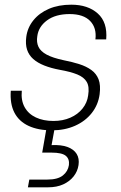

<svg xmlns="http://www.w3.org/2000/svg" viewBox="-20 -544 518 819"><path d="M201 12Q143 12 102 -7Q61 -26 41.5 -63.5Q22 -101 26 -157H73Q69 -116 85 -87Q101 -58 133 -43Q165 -28 208 -28Q248 -28 280 -42Q312 -56 332 -81Q352 -106 356 -137Q362 -174 350 -194.5Q338 -215 309.5 -226.5Q281 -238 236 -246Q198 -253 169 -264.5Q140 -276 121.5 -292.5Q103 -309 95.5 -332Q88 -355 92 -386Q97 -426 122.5 -457.5Q148 -489 189 -506.5Q230 -524 284 -524Q355 -524 397 -486.5Q439 -449 433 -376H387Q393 -425 364.5 -454.5Q336 -484 277 -484Q217 -484 180.5 -457Q144 -430 139 -389Q135 -364 144 -344.5Q153 -325 179 -311Q205 -297 252 -287Q288 -280 318 -270.5Q348 -261 369.5 -245.5Q391 -230 400.5 -205.5Q410 -181 405 -142Q399 -97 371.5 -62Q344 -27 300 -7.5Q256 12 201 12ZM99 255 105 222H182Q226 222 248 204.5Q270 187 274 160Q277 134 260.5 120.5Q244 107 200 107H160L180 -7H215L200 75Q241 73 268 83Q295 93 307 112.5Q319 132 315 160Q311 187 294 208.5Q277 230 249.5 242.5Q222 255 185 255Z"/></svg>

Font: DM Sans 12pt ExtraLight
Style: Italic
Weight: 250
Italic angle: -10°
Version: Version 4.004;gftools[0.9.30]